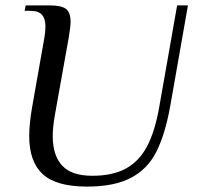

<svg xmlns="http://www.w3.org/2000/svg" viewBox="-20 -680 727 710"><path d="M88 -177Q88 -222 99 -285L144 -540Q148 -561 148 -583Q148 -611 135 -625.5Q122 -640 91 -640H71L75 -660H165Q206 -660 223.5 -647.5Q241 -635 241 -599Q241 -582 234 -540L183 -255Q175 -209 175 -177Q175 -105 210 -67.5Q245 -30 321 -30Q397 -30 446 -57Q495 -84 524 -139Q553 -194 569 -285L635 -660H675L609 -285Q590 -181 557.5 -117.5Q525 -54 463.5 -22Q402 10 302 10Q188 10 138 -36Q88 -82 88 -177Z"/></svg>

Font: Philosopher
Style: Italic
Weight: 400
Italic angle: -10°
Designer: Jovanny Lemonad
Foundry: Jovanny Lemonad
Version: Version 2.000